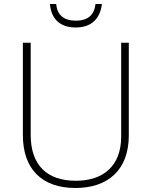

<svg xmlns="http://www.w3.org/2000/svg" viewBox="-20 -927 756 957"><path d="M488 -907H456C450 -854 420 -824 358 -824C297 -824 265 -853 260 -907H229C235 -832 280 -790 357 -790C434 -790 479 -832 488 -907ZM622 -252V-714H584V-246C584 -103 498 -26 358 -26C214 -26 133 -104 133 -255V-714H94V-254C94 -84 189 10 356 10C518 10 622 -80 622 -252Z"/></svg>

Font: Noto Sans Tamil ExtraLight
Style: Regular
Weight: 200
Designer: Jelle Bosma - Monotype Design Team
Foundry: Monotype Imaging Inc.
Version: Version 2.004